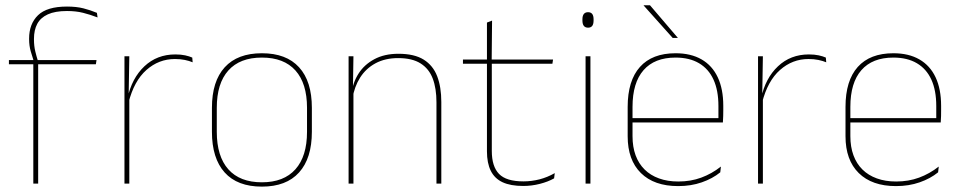

<svg xmlns="http://www.w3.org/2000/svg" viewBox="-20 -700 3660 732"><path d="M235.5 -675Q271.5 -675 298 -668.2Q324.5 -661.5 349.5 -651L352 -633.5Q323.5 -644.5 296.5 -651.2Q269.5 -658 235.5 -658Q190 -658 162.2 -645.2Q134.5 -632.5 122 -609Q109.5 -585.5 109.5 -552V-549Q109.5 -525 114.5 -504.2Q119.5 -483.5 125 -466.5L108.5 -464V-467.5Q103.5 -482.5 97.2 -504.2Q91 -526 91 -550.5V-553Q91 -609 125 -642Q159 -675 235.5 -675ZM107 0V-460H125.5V0ZM14 -455V-471H114H120H348L345.5 -455Z M470 -308.5 460.5 -320.5 466 -325Q482.5 -402 530.5 -447.2Q578.5 -492.5 648.5 -492.5Q669.5 -492.5 685.8 -489Q702 -485.5 713 -480.5L714.5 -462.5Q701.5 -468 684.5 -471.5Q667.5 -475 647 -475Q585.5 -475 538.2 -433.2Q491 -391.5 470 -308.5ZM454.5 0V-485.5H473L470.5 -335L473 -332.5V0Z M978.5 11.5Q885 11.5 836.5 -42.5Q788 -96.5 788 -197.5V-289Q788 -390 836.8 -443.5Q885.5 -497 978.5 -497Q1071.5 -497 1120.2 -443.5Q1169 -390 1169 -289V-197.5Q1169 -96.5 1120.2 -42.5Q1071.5 11.5 978.5 11.5ZM978.5 -5Q1062 -5 1106.2 -54.5Q1150.5 -104 1150.5 -197.5V-289Q1150.5 -382 1106.5 -431.2Q1062.5 -480.5 978.5 -480.5Q894.5 -480.5 850.5 -431.2Q806.5 -382 806.5 -289V-197.5Q806.5 -104 850.5 -54.5Q894.5 -5 978.5 -5Z M1644 0V-310Q1644 -363 1629.8 -400.5Q1615.5 -438 1583.5 -458.2Q1551.5 -478.5 1498 -478.5Q1448.5 -478.5 1411.8 -458.8Q1375 -439 1353 -404.2Q1331 -369.5 1324 -325L1315 -344H1320.5Q1325 -385 1346.8 -419.2Q1368.5 -453.5 1407 -474.2Q1445.5 -495 1499 -495Q1559.5 -495 1595.2 -472.8Q1631 -450.5 1646.8 -409.2Q1662.5 -368 1662.5 -311V0ZM1309 0V-485.5H1327.5L1325.5 -358.5H1327.5V0Z M1975 9Q1926.5 9 1896 -5.2Q1865.5 -19.5 1851 -49Q1836.5 -78.5 1836.5 -123V-462.5H1855V-124.5Q1855 -65.5 1882.5 -37Q1910 -8.5 1975.5 -8.5Q2006.5 -8.5 2036.8 -16.2Q2067 -24 2095 -40L2092.5 -20Q2069.5 -7 2038.2 1Q2007 9 1975 9ZM1745 -457V-473H2088.5L2086 -457ZM1836.5 -468V-614L1856 -621.5L1854.5 -468Z M2212.5 0V-485.5H2231V0ZM2222 -594.5Q2211.5 -594.5 2206 -601.2Q2200.5 -608 2200.5 -622V-626.5Q2200.5 -640 2206 -646.8Q2211.5 -653.5 2222 -653.5Q2232.5 -653.5 2237.8 -646.8Q2243 -640 2243 -626.5V-622Q2243 -608 2237.8 -601.2Q2232.5 -594.5 2222 -594.5Z M2565.5 9.5Q2474 9.5 2423.5 -40.2Q2373 -90 2373 -180.5V-292.5Q2373 -392.5 2419.8 -444.8Q2466.5 -497 2555.5 -497Q2614 -497 2654.8 -473.5Q2695.5 -450 2716.5 -405.2Q2737.5 -360.5 2737.5 -296.5V-279.5Q2737.5 -268.5 2737.2 -257.5Q2737 -246.5 2736 -233H2719Q2719 -250.5 2719 -266.5Q2719 -282.5 2719 -296Q2719 -355.5 2700.2 -396.5Q2681.5 -437.5 2645 -459Q2608.5 -480.5 2555.5 -480.5Q2475.5 -480.5 2433.5 -432.5Q2391.5 -384.5 2391.5 -292.5V-243.5V-239.5V-181Q2391.5 -140 2403.2 -108Q2415 -76 2437.5 -53.8Q2460 -31.5 2492.5 -19.8Q2525 -8 2566 -8Q2613.5 -8 2653.5 -22.8Q2693.5 -37.5 2728.5 -65L2726 -43Q2696.5 -19 2655.5 -4.8Q2614.5 9.5 2565.5 9.5ZM2381.5 -233V-249.5H2729.5V-233ZM2458 -680 2564 -556V-555.5H2544.5L2434 -679V-680Z M2885.5 -308.5 2876 -320.5 2881.5 -325Q2898 -402 2946 -447.2Q2994 -492.5 3064 -492.5Q3085 -492.5 3101.2 -489Q3117.5 -485.5 3128.5 -480.5L3130 -462.5Q3117 -468 3100 -471.5Q3083 -475 3062.5 -475Q3001 -475 2953.8 -433.2Q2906.5 -391.5 2885.5 -308.5ZM2870 0V-485.5H2888.5L2886 -335L2888.5 -332.5V0Z M3396 9.5Q3304.5 9.5 3254 -40.2Q3203.5 -90 3203.5 -180.5V-292.5Q3203.5 -392.5 3250.2 -444.8Q3297 -497 3386 -497Q3444.5 -497 3485.2 -473.5Q3526 -450 3547 -405.2Q3568 -360.5 3568 -296.5V-279.5Q3568 -268.5 3567.8 -257.5Q3567.5 -246.5 3566.5 -233H3549.5Q3549.5 -250.5 3549.5 -266.5Q3549.5 -282.5 3549.5 -296Q3549.5 -355.5 3530.8 -396.5Q3512 -437.5 3475.5 -459Q3439 -480.5 3386 -480.5Q3306 -480.5 3264 -432.5Q3222 -384.5 3222 -292.5V-243.5V-239.5V-181Q3222 -140 3233.8 -108Q3245.5 -76 3268 -53.8Q3290.5 -31.5 3323 -19.8Q3355.5 -8 3396.5 -8Q3444 -8 3484 -22.8Q3524 -37.5 3559 -65L3556.5 -43Q3527 -19 3486 -4.8Q3445 9.5 3396 9.5ZM3212 -233V-249.5H3560V-233Z"/></svg>

Font: Anek Odia Medium Thin
Style: Regular
Weight: 250
Version: Version 1.003